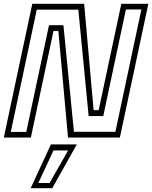

<svg xmlns="http://www.w3.org/2000/svg" viewBox="-32 -720 796 1005"><path d="M24.5 -29.5H105.5L224.5 -588H300L355 -30H572L708 -670.5H627L508.5 -112.5H432L378 -669.5H160.5ZM-12 0 137 -700H408.5L458 -143.5H484.5L603 -700H744.5L595.5 0H324L273.5 -558H248L129.5 0ZM128.5 265 234.5 36H370L241.5 265ZM168.5 238H227.5L324.5 67.5H248Z"/></svg>

Font: Tourney Light
Style: Italic
Weight: 300
Italic angle: -12°
Version: Version 1.015